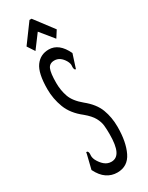

<svg xmlns="http://www.w3.org/2000/svg" viewBox="-211 -827 672 873"><g transform="rotate(-30 125.0 -390.5)"><path d="M123 10Q93 10 68.5 -6.5Q44 -23 26 -59L44 -132L46 -142L53 -140Q58 -133 56.5 -120.5Q55 -108 62 -93Q73 -72 88.5 -59Q104 -46 124 -46Q152 -46 165.5 -73.5Q179 -101 179 -160Q179 -184 177 -204.5Q175 -225 163 -247Q151 -269 121 -294Q72 -332 54 -379.5Q36 -427 36 -477Q36 -561 61.5 -596Q87 -631 131 -631Q185 -631 217 -563L197 -501L194 -491L188 -494Q184 -502 185.5 -513.5Q187 -525 179 -540Q159 -575 128 -575Q103 -575 94 -554.5Q85 -534 85 -482Q85 -443 97 -409Q109 -375 149 -342Q195 -305 211 -262.5Q227 -220 227 -170Q227 -91 202.5 -40.5Q178 10 123 10ZM76 -655 51 -693 123 -791H134L209 -692L186 -656L129 -726Z"/></g></svg>

Font: Inconsolata UltraCondensed
Style: Regular
Weight: 400
Width: 1
Monospace: yes
Designer: Raph Levien, Cyreal, Brenton Simpson
Foundry: Raph Levien, Cyreal, Google
Version: Version 3.000; ttfautohint (v1.8.2.53-6de2)